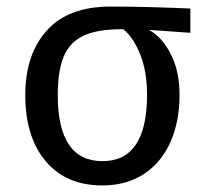

<svg xmlns="http://www.w3.org/2000/svg" viewBox="-20 -553 627 585"><path d="M560 -453 434 -462Q475 -439 501 -387Q527 -335 527 -264Q527 -182 499 -119.5Q471 -57 418 -22.5Q365 12 292 12Q181 12 119 -62Q57 -136 57 -263Q57 -387 122.5 -460Q188 -533 317 -533Q424 -533 560 -527ZM428 -264Q428 -335 407.5 -386.5Q387 -438 356 -464H351Q276 -464 234 -444Q192 -424 174 -380.5Q156 -337 156 -263Q156 -62 292 -62Q428 -62 428 -264Z"/></svg>

Font: FiraGOUPP
Style: Medium
Weight: 400
Designer: bBox Type
Foundry: bBox Type GmbH
Version: Version 1.001